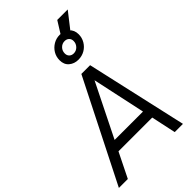

<svg xmlns="http://www.w3.org/2000/svg" viewBox="-355 -1232 1335 1335"><g transform="rotate(-45 312.5 -564.5)"><path d="M-27 0 349 -745H435L603 0H522L483 -182H151L61 0ZM188 -257H467L375 -685L399 -682ZM405 -829Q365 -829 337 -852.5Q309 -876 309 -919Q309 -954 326 -982Q343 -1010 371.5 -1027Q400 -1044 435 -1044Q476 -1044 503.5 -1019.5Q531 -995 531 -953Q531 -919 514 -890.5Q497 -862 468.5 -845.5Q440 -829 405 -829ZM413 -883Q438 -883 455.5 -901.5Q473 -920 473 -945Q473 -965 460.5 -977Q448 -989 428 -989Q403 -989 385.5 -971Q368 -953 368 -927Q368 -907 380.5 -895Q393 -883 413 -883ZM416 -1001 496 -1129H599L499 -1001Z"/></g></svg>

Font: Plus Jakarta Sans
Style: Italic
Weight: 400
Italic angle: -8°
Designer: Gumpita Rahayu
Foundry: Tokotype
Version: Version 2.006